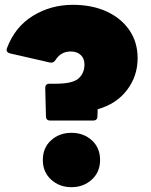

<svg xmlns="http://www.w3.org/2000/svg" viewBox="-20 -768 627 798"><path d="M189 -267Q171 -267 171 -285L168 -402Q168 -420 186 -420H211Q282 -420 306.5 -442Q331 -464 331 -500Q331 -525 315.5 -539.5Q300 -554 274 -554Q233 -554 211 -519Q202 -505 188 -508L22 -546Q3 -551 9 -568Q42 -656 116.5 -702Q191 -748 283 -748Q362 -748 422.5 -720.5Q483 -693 517.5 -643Q552 -593 552 -526Q552 -452 508 -394Q464 -336 386 -314L385 -285Q385 -267 367 -267ZM277 10Q227 10 192.5 -21.5Q158 -53 158 -103Q158 -154 192.5 -185Q227 -216 277 -216Q327 -216 361.5 -185Q396 -154 396 -103Q396 -53 361.5 -21.5Q327 10 277 10Z"/></svg>

Font: LINE Seed Sans App Heavy
Style: Regular
Weight: 900
Designer: LINE VX Design & Dalton Maag Ltd & Sandoll Inc
Foundry: Dalton Maag Ltd
Version: Version 1.003